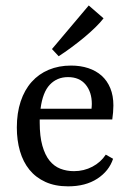

<svg xmlns="http://www.w3.org/2000/svg" viewBox="-20 -660 469 689"><path d="M224 -383.3Q184.7 -383.3 158.9 -356.2Q133.1 -329.1 125.5 -269.8H308.4Q308.7 -273.8 309.1 -278Q309.5 -282.2 309.5 -286.9Q309.5 -329.5 287.3 -356.4Q265.1 -383.3 224 -383.3ZM385.8 -90.2Q371.3 -46.2 329.1 -18.7Q286.9 8.7 224.4 8.7Q177.8 8.7 143.1 -7.1Q108.4 -22.9 85.6 -50.9Q62.9 -78.9 51.6 -117.8Q40.4 -156.7 40.4 -202.5Q40.4 -254.5 54.2 -296Q68 -337.5 93.5 -366Q118.9 -394.5 154.9 -409.6Q190.9 -424.7 234.9 -424.7Q268.7 -424.7 296.7 -415.5Q324.7 -406.2 344.7 -388.4Q364.7 -370.5 375.8 -343.6Q386.9 -316.7 386.9 -281.5Q386.9 -271.3 385.8 -256.9Q384.7 -242.5 382.9 -231.3H122.5Q122.5 -228.7 122.5 -225.8Q122.5 -222.9 122.5 -220Q122.5 -170.9 132 -137.3Q141.5 -103.6 157.8 -83.5Q174.2 -63.3 196.7 -54.5Q219.3 -45.8 245.5 -45.8Q281.1 -45.8 311.5 -61.8Q341.8 -77.8 359.6 -105.1ZM190.5 -458.2 166.5 -484 298.5 -640.4 351.6 -594.2Q340.4 -579.6 322.2 -561.8Q304 -544 282.4 -526Q260.7 -508 236.9 -490.4Q213.1 -472.7 190.5 -458.2Z"/></svg>

Font: Rasa
Style: Regular
Weight: 400
Version: Version 1.000;PS 1.000;hotconv 1.0.88;makeotf.lib2.5.647800;